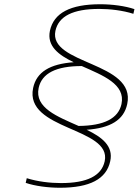

<svg xmlns="http://www.w3.org/2000/svg" viewBox="-20 -721 653 904"><path d="M215 -576C200 -504 256 -462 327 -428C215 -420 152 -382 136 -307C94 -107 507 -122 473 38C458 107 390 141 267 141C216 141 157 134 106 118L101 140C145 155 207 163 262 163C403 163 481 122 499 38C515 -34 459 -76 388 -110C500 -118 563 -156 579 -231C622 -431 207 -416 241 -576C256 -645 324 -679 447 -679C497 -679 558 -672 608 -656L613 -678C569 -693 508 -701 452 -701C311 -701 233 -660 215 -576ZM162 -307C177 -376 244 -410 365 -410C464 -366 572 -325 552 -231C537 -163 470 -129 350 -128C251 -172 142 -213 162 -307Z"/></svg>

Font: LT Wave Mono Thin
Style: Italic
Weight: 100
Designer: Daniel Lyons
Version: Version 2.5 (Glyphs App)